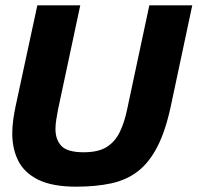

<svg xmlns="http://www.w3.org/2000/svg" viewBox="-20 -688 741 720"><path d="M266 12Q176 12 123.5 -14Q71 -40 48.5 -85Q26 -130 26 -187Q26 -212 29.5 -238Q33 -264 39 -292L120 -668H281L198 -279Q194 -258 191 -239.5Q188 -221 188 -204Q188 -164 210.5 -140.5Q233 -117 294 -117Q349 -117 380.5 -137Q412 -157 429.5 -193.5Q447 -230 457 -279L540 -668H701L621 -292Q601 -198 570.5 -138.5Q540 -79 497.5 -46Q455 -13 397.5 -0.5Q340 12 266 12Z"/></svg>

Font: Atkinson Hyperlegible
Style: Bold Italic
Weight: 700
Italic angle: -12°
Designer: Elliott Scott, Megan Eiswerth, Linus Boman, Theodore Petrosky
Foundry: Braille Institute
Version: Version 1.006; ttfautohint (v1.8.3)